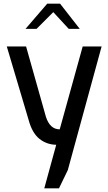

<svg xmlns="http://www.w3.org/2000/svg" viewBox="-20 -788 590 1045"><path d="M286 0Q234 -1 195 -32Q156 -63 137 -131L17 -535H122L230 -152Q252 -84 305 -84L430 -535H533L349 138L301 237H221ZM237 -768H307L414 -631H354L270 -722L179 -631H119Z"/></svg>

Font: Exo Medium
Style: Regular
Weight: 500
Designer: Natanael Gama
Foundry: Natanael Gama
Version: Version 1.500; ttfautohint (v1.6)